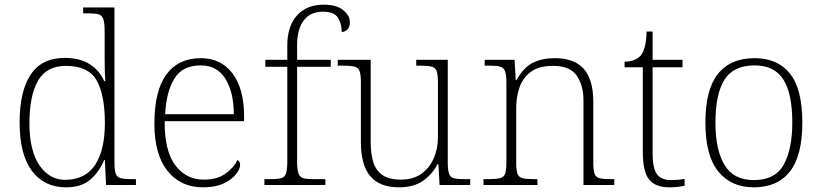

<svg xmlns="http://www.w3.org/2000/svg" viewBox="-20 -792 3518 822"><path d="M263 10Q169 10 116.5 -60.5Q64 -131 64 -267Q64 -402 111.5 -473Q159 -544 257 -544Q321 -544 363.5 -517.5Q406 -491 426 -445H431Q429 -472 428.5 -499.5Q428 -527 428 -548V-659Q428 -695 422 -711Q416 -727 401 -731Q386 -735 358 -735H336V-760H470V-97Q470 -64 475.5 -48.5Q481 -33 497.5 -29Q514 -25 548 -25H562V0H434L429 -107H426Q404 -55 366 -22.5Q328 10 263 10ZM262 -22Q348 -24 388.5 -88Q429 -152 429 -265Q429 -386 393.5 -448Q358 -510 262 -510Q179 -510 142.5 -446Q106 -382 106 -264Q106 -147 149 -84Q192 -21 262 -22Z M849 10Q753 10 697 -60.5Q641 -131 641 -262Q641 -404 692.5 -473.5Q744 -543 840 -543Q926 -543 975.5 -477.5Q1025 -412 1025 -294V-273H685Q684 -147 730 -85Q776 -23 853 -23Q909 -23 944.5 -48Q980 -73 997 -107Q1008 -101 1008 -86Q1008 -68 990 -45.5Q972 -23 937 -6.5Q902 10 849 10ZM981 -303Q981 -396 945.5 -454Q910 -512 839 -512Q761 -512 726.5 -455.5Q692 -399 687 -303Z M1112 0V-25H1140Q1168 -25 1183.5 -29Q1199 -33 1204.5 -49.5Q1210 -66 1210 -101V-506H1116V-536H1210V-597Q1210 -680 1251.5 -726Q1293 -772 1367 -772Q1421 -772 1449.5 -748.5Q1478 -725 1478 -698Q1478 -676 1467 -665.5Q1456 -655 1443 -655Q1443 -690 1427 -716Q1411 -742 1363 -742Q1308 -742 1280 -704Q1252 -666 1252 -599V-536H1396V-506H1252V-101Q1252 -66 1258 -49.5Q1264 -33 1279 -29Q1294 -25 1322 -25H1373V0Z M1688 10Q1606 10 1565.5 -37.5Q1525 -85 1525 -184V-439Q1525 -472 1519.5 -487.5Q1514 -503 1497 -507Q1480 -511 1447 -511H1426V-536H1567V-183Q1567 -136 1577.5 -100Q1588 -64 1616 -43.5Q1644 -23 1696 -23Q1749 -23 1784 -48Q1819 -73 1837 -114.5Q1855 -156 1855 -205V-438Q1855 -472 1849.5 -487.5Q1844 -503 1827 -507Q1810 -511 1777 -511H1762V-536H1897V-97Q1897 -64 1902.5 -48.5Q1908 -33 1923 -29Q1938 -25 1967 -25H1993V0H1862L1857 -89H1853Q1831 -46 1791 -18Q1751 10 1688 10Z M2050 0V-25H2070Q2103 -25 2120 -29Q2137 -33 2142.5 -48.5Q2148 -64 2148 -98V-439Q2148 -472 2142 -487.5Q2136 -503 2121 -507Q2106 -511 2078 -511H2055V-536H2183L2188 -450H2192Q2222 -504 2261.5 -523.5Q2301 -543 2355 -543Q2439 -543 2479.5 -497Q2520 -451 2520 -356V-98Q2520 -64 2525.5 -48.5Q2531 -33 2547 -29Q2563 -25 2597 -25H2610V0H2478V-361Q2478 -427 2449 -468.5Q2420 -510 2347 -510Q2286 -510 2251.5 -483.5Q2217 -457 2203.5 -416Q2190 -375 2190 -331V-97Q2190 -63 2195.5 -48Q2201 -33 2217.5 -29Q2234 -25 2267 -25H2281V0Z M2847 10Q2785 10 2758.5 -24Q2732 -58 2732 -142V-504H2654V-528Q2696 -528 2720 -551Q2731 -562 2739 -586.5Q2747 -611 2748 -657H2774V-536H2902V-504H2774V-134Q2774 -72 2792.5 -46.5Q2811 -21 2852 -21Q2882 -21 2911 -26V3Q2880 10 2847 10Z M3207 10Q3110 10 3055 -58Q3000 -126 3000 -267Q3000 -408 3053.5 -475.5Q3107 -543 3211 -543Q3309 -543 3362 -477Q3415 -411 3415 -267Q3415 -126 3362 -58Q3309 10 3207 10ZM3207 -21Q3299 -21 3335.5 -87.5Q3372 -154 3372 -267Q3372 -392 3333.5 -452Q3295 -512 3211 -512Q3120 -512 3081.5 -450.5Q3043 -389 3043 -267Q3043 -150 3082 -85.5Q3121 -21 3207 -21Z"/></svg>

Font: Noto Serif Tamil ExtraLight
Style: Regular
Weight: 200
Designer: Indian Type Foundry, Tom Grace, and the Monotype Design Team
Foundry: Monotype Imaging Inc.
Version: Version 2.004; ttfautohint (v1.8.4.7-5d5b)